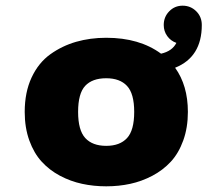

<svg xmlns="http://www.w3.org/2000/svg" viewBox="-20 -645 750 676"><path d="M67 -251Q67 -320 91.2 -372Q115.5 -424 157 -453.8Q198.5 -483.5 248 -497.8Q297.5 -512 354 -512Q471 -512 547 -456Q586.5 -465 601 -494Q581 -501 568.8 -518Q556.5 -535 556.5 -557Q556.5 -585.5 575.8 -605.2Q595 -625 623 -625Q651 -625 670.8 -605.5Q690.5 -586 690.5 -557Q690.5 -444 596.5 -406.5Q641.5 -344 641.5 -251Q641.5 -195.5 625.2 -150.5Q609 -105.5 581.5 -75.8Q554 -46 516.5 -26.2Q479 -6.5 438.8 2.2Q398.5 11 354 11Q309.5 11 269 2.2Q228.5 -6.5 191.2 -26.2Q154 -46 126.8 -75.8Q99.5 -105.5 83.2 -150.5Q67 -195.5 67 -251ZM354 -131.5Q402 -131.5 427.2 -158.8Q452.5 -186 452.5 -251Q452.5 -315.5 427.2 -342.5Q402 -369.5 354 -369.5Q305 -369.5 280 -342.8Q255 -316 255 -251Q255 -186.5 280.2 -159Q305.5 -131.5 354 -131.5Z"/></svg>

Font: League Mono ExtraBold
Style: Regular
Weight: 800
Width: 6
Designer: Tyler Finck
Foundry: The League of Moveable Type / Tyler Finck
Version: Version 2.210